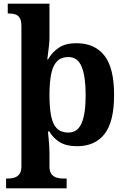

<svg xmlns="http://www.w3.org/2000/svg" viewBox="-20 -780 685 1040"><path d="M13 240V187H25Q40 187 56.5 182.5Q73 178 84.5 164Q96 150 96 122V-637Q96 -668 87 -682.5Q78 -697 63 -702Q48 -707 29 -707H22V-760H248V-576Q248 -558 245 -530Q242 -502 239 -480Q236 -458 236 -458H240Q262 -497 298.5 -521.5Q335 -546 393 -546Q493 -546 545.5 -479Q598 -412 598 -266Q598 -121 546.5 -54.5Q495 12 397 12Q340 12 304.5 -9.5Q269 -31 247 -68H240Q240 -68 241 -55.5Q242 -43 244 -23.5Q246 -4 247 16.5Q248 37 248 53V122Q248 150 259.5 164Q271 178 288 182.5Q305 187 319 187H341V240ZM350 -62Q400 -62 422 -112.5Q444 -163 444 -265Q444 -365 422.5 -418Q401 -471 351 -471Q311 -471 288.5 -447.5Q266 -424 257 -378Q248 -332 248 -266Q248 -197 257 -151.5Q266 -106 288.5 -84Q311 -62 350 -62Z"/></svg>

Font: Noto Serif Kannada
Style: Bold
Weight: 700
Version: Version 2.003